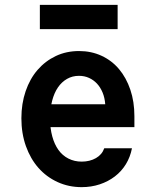

<svg xmlns="http://www.w3.org/2000/svg" viewBox="-20 -760 640 790"><path d="M128 -237H533V-282Q533 -341.6 516.3 -390.9Q499.6 -440.1 469.8 -475.6Q440 -511 397.8 -530.5Q355.6 -550 305.4 -550Q253 -550 209.7 -529.5Q166.4 -509 134.7 -472.5Q103 -436 85.5 -384.8Q68 -333.5 68 -273.3Q68 -211 86.6 -158.8Q105.2 -106.6 138.1 -69.3Q171 -32 216.7 -11Q262.4 10 316 10Q355.6 10 390.3 -1.5Q425 -13 452.5 -34Q480 -55 498 -84.5Q516 -114 523 -150H409Q400 -124 374.8 -109.5Q349.6 -95 316 -95Q286.2 -95 261.6 -107.5Q237 -120 220.5 -143Q204 -166 195 -199Q186 -232 186 -272.7Q186 -312.6 194.5 -345.3Q203 -378 218.5 -400.5Q234 -423 256 -435.5Q278 -448 305 -448Q327.5 -448 346.2 -439.5Q365 -431 379 -416Q393 -401 402 -379.5Q411 -358 413 -331H128ZM144 -640H464V-740H144Z"/></svg>

Font: CommitMonoV143 ExtLt
Style: Regular
Weight: 200
Monospace: yes
Designer: Eigil Nikolajsen
Foundry: Eigil Nikolajsen
Version: Version 1.143